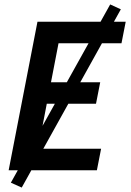

<svg xmlns="http://www.w3.org/2000/svg" viewBox="-20 -768 590 866"><path d="M19 0 149 -670H547L528 -573H244L210 -397H432L413 -300H191L152 -97H436L417 0ZM78 78 29 56 477 -748 525 -726Z"/></svg>

Font: Lode
Style: Bold Italic
Weight: 700
Italic angle: -11°
Monospace: yes
Designer: Belleve Invis
Foundry: Belleve Invis
Version: Version 29.2.0; ttfautohint (v1.8.3)